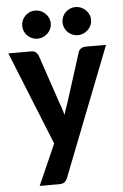

<svg xmlns="http://www.w3.org/2000/svg" viewBox="-57 -718 588 915"><g transform="rotate(-5 237.0 -260.0)"><path d="M1.5 0ZM228 131.3Q222.7 144 214.1 150.6Q205.6 157.2 188.5 157.2H95.2L181.6 -38.1L1.5 -484.9H110.4Q125.5 -484.9 133.1 -478Q140.6 -471.2 144.5 -462.4L225.6 -222.7Q231 -209.5 234.9 -196.3Q238.8 -183.1 242.7 -169.9Q246.6 -183.6 251 -197Q255.4 -210.4 260.7 -223.6L336.4 -462.4Q339.8 -472.2 349.1 -478.5Q358.4 -484.9 369.6 -484.9H468.8ZM215.3 -609.4Q215.3 -595.7 209.7 -583.5Q204.1 -571.3 194.6 -562.3Q185.1 -553.2 172.6 -547.9Q160.2 -542.5 146 -542.5Q132.3 -542.5 120.1 -547.9Q107.9 -553.2 98.6 -562.3Q89.4 -571.3 84 -583.5Q78.6 -595.7 78.6 -609.4Q78.6 -623.5 84 -636Q89.4 -648.4 98.6 -657.5Q107.9 -666.5 120.1 -671.9Q132.3 -677.2 146 -677.2Q160.2 -677.2 172.6 -671.9Q185.1 -666.5 194.6 -657.5Q204.1 -648.4 209.7 -636Q215.3 -623.5 215.3 -609.4ZM408.2 -609.4Q408.2 -595.7 402.6 -583.5Q397 -571.3 387.5 -562.3Q377.9 -553.2 365.5 -547.9Q353 -542.5 338.9 -542.5Q325.2 -542.5 313 -547.9Q300.8 -553.2 291.5 -562.3Q282.2 -571.3 276.9 -583.5Q271.5 -595.7 271.5 -609.4Q271.5 -623.5 276.9 -636Q282.2 -648.4 291.5 -657.5Q300.8 -666.5 313 -671.9Q325.2 -677.2 338.9 -677.2Q353 -677.2 365.5 -671.9Q377.9 -666.5 387.5 -657.5Q397 -648.4 402.6 -636Q408.2 -623.5 408.2 -609.4Z"/></g></svg>

Font: Carlito
Style: Bold
Weight: 700
Designer: Lukasz Dziedzic
Foundry: tyPoland Lukasz Dziedzic
Version: Version 1.104